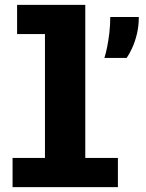

<svg xmlns="http://www.w3.org/2000/svg" viewBox="-20 -770 602 790"><path d="M31.7 0V-120.3H165V-629.7H50.3V-750H330.9V-120.3H465.1V0ZM409.5 -531.6Q415.4 -549.4 420.8 -576.1Q426.2 -602.9 430 -635Q433.7 -667.2 433.7 -700H551.1Q551.1 -662.5 543.2 -629.7Q535.2 -596.9 523.5 -571.8Q511.9 -546.8 501.1 -531.6Z"/></svg>

Font: Trispace Thin
Style: Regular
Weight: 100
Designer: Tyler Finck
Foundry: Etcetera Type Company
Version: Version 1.210